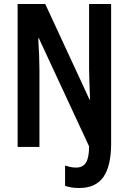

<svg xmlns="http://www.w3.org/2000/svg" viewBox="-20 -734 642 959"><path d="M376 205Q357 205 339 202.5Q321 200 305 194V93Q317 97 331 100Q345 103 360 103Q394 103 409.5 78Q425 53 425 -3L174 -543H171Q174 -495 175.5 -455.5Q177 -416 177 -385V0H68V-714H206L427 -237H430Q428 -284 426.5 -322.5Q425 -361 425 -392V-714H535V-17Q535 95 496.5 150Q458 205 376 205Z"/></svg>

Font: Noto Sans Thai Looped ExtraCondensed SemiBold
Style: Regular
Weight: 600
Width: 2
Designer: Sasikarn Vongin, Ben Mitchell
Foundry: The Fontpad Ltd
Version: Version 1.001; ttfautohint (v1.8.4.7-5d5b)